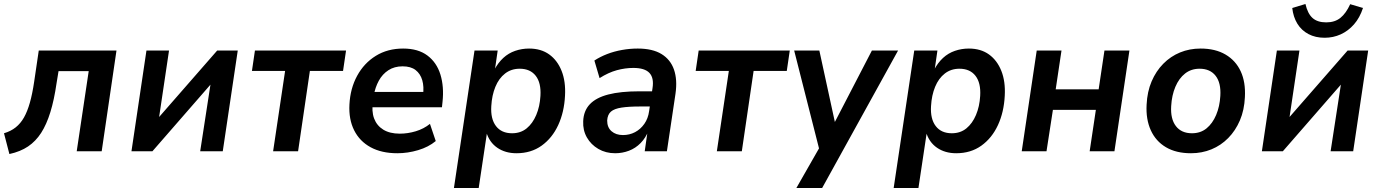

<svg xmlns="http://www.w3.org/2000/svg" viewBox="-23 -757 6905 961"><path d="M24 14 -3 -90Q31 -100 55.5 -119.5Q80 -139 97 -169Q114 -199 126.5 -243Q139 -287 148 -348L171 -504H560L486 0H361L421 -401H270L260 -340Q248 -257 229 -195.5Q210 -134 183 -92Q156 -50 117.5 -24Q79 2 24 14Z M635 0 710 -504H823L770 -148H753L1064 -504H1167L1092 0H979L1034 -357H1051L740 0Z M1344 0 1404 -402H1238L1253 -504H1709L1694 -402H1528L1469 0Z M1966 10Q1887 10 1832 -20Q1777 -50 1749.5 -105Q1722 -160 1726 -234Q1730 -314 1764.5 -377.5Q1799 -441 1858 -477.5Q1917 -514 1995 -514Q2070 -514 2116.5 -479Q2163 -444 2181.5 -383.5Q2200 -323 2192 -248L2189 -220H1822L1833 -297H2110L2094 -279Q2100 -323 2090.5 -355.5Q2081 -388 2057 -406.5Q2033 -425 1992 -425Q1951 -425 1921 -405.5Q1891 -386 1873 -353Q1855 -320 1848 -280L1844 -252Q1836 -200 1849.5 -164Q1863 -128 1895.5 -108Q1928 -88 1978 -88Q2018 -88 2058 -100Q2098 -112 2129 -137L2158 -51Q2122 -21 2070 -5.5Q2018 10 1966 10Z M2249 184 2352 -504H2468L2454 -407H2451Q2470 -443 2496 -467Q2522 -491 2555.5 -502.5Q2589 -514 2625 -514Q2685 -514 2726 -484.5Q2767 -455 2788 -402Q2809 -349 2805 -278Q2801 -196 2771 -131Q2741 -66 2688 -28Q2635 10 2562 10Q2506 10 2466 -17.5Q2426 -45 2411 -96H2415L2373 184ZM2540 -90Q2583 -90 2613 -114.5Q2643 -139 2661 -181.5Q2679 -224 2682 -277Q2686 -342 2658.5 -377.5Q2631 -413 2578 -413Q2536 -413 2505 -389Q2474 -365 2456.5 -322.5Q2439 -280 2436 -226Q2432 -162 2459.5 -126Q2487 -90 2540 -90Z M3056 10Q3009 10 2972 -11.5Q2935 -33 2914.5 -69Q2894 -105 2896 -150Q2898 -202 2929 -235Q2960 -268 3021.5 -284Q3083 -300 3178 -300H3254L3243 -224H3181Q3124 -224 3088 -218.5Q3052 -213 3035 -198.5Q3018 -184 3016 -154Q3016 -119 3038 -100Q3060 -81 3095 -81Q3128 -81 3155.5 -95.5Q3183 -110 3202 -137Q3221 -164 3226 -201L3243 -316Q3251 -367 3227.5 -392Q3204 -417 3147 -417Q3106 -417 3064 -405.5Q3022 -394 2978 -366L2952 -454Q2981 -473 3016 -486.5Q3051 -500 3090.5 -507Q3130 -514 3169 -514Q3243 -514 3288 -486.5Q3333 -459 3350.5 -408.5Q3368 -358 3358 -288L3315 0H3204L3219 -105H3224Q3209 -67 3183.5 -41Q3158 -15 3125 -2.5Q3092 10 3056 10Z M3565 0 3625 -402H3459L3474 -504H3930L3915 -402H3749L3690 0Z M3963 184 4091 -40 4084 16 3952 -504H4078L4161 -122H4143L4341 -504H4472L4092 184Z M4450 184 4553 -504H4669L4655 -407H4652Q4671 -443 4697 -467Q4723 -491 4756.5 -502.5Q4790 -514 4826 -514Q4886 -514 4927 -484.5Q4968 -455 4989 -402Q5010 -349 5006 -278Q5002 -196 4972 -131Q4942 -66 4889 -28Q4836 10 4763 10Q4707 10 4667 -17.5Q4627 -45 4612 -96H4616L4574 184ZM4741 -90Q4784 -90 4814 -114.5Q4844 -139 4862 -181.5Q4880 -224 4883 -277Q4887 -342 4859.5 -377.5Q4832 -413 4779 -413Q4737 -413 4706 -389Q4675 -365 4657.5 -322.5Q4640 -280 4637 -226Q4633 -162 4660.5 -126Q4688 -90 4741 -90Z M5091 0 5166 -504H5290L5261 -310H5476L5505 -504H5630L5555 0H5431L5462 -207H5247L5215 0Z M5938 10Q5864 10 5813 -20Q5762 -50 5737 -105Q5712 -160 5716 -233Q5719 -298 5741 -349.5Q5763 -401 5799.5 -438Q5836 -475 5883.5 -494.5Q5931 -514 5986 -514Q6060 -514 6111 -484Q6162 -454 6187 -400Q6212 -346 6208 -271Q6205 -206 6183 -154.5Q6161 -103 6124.5 -66Q6088 -29 6040.5 -9.5Q5993 10 5938 10ZM5943 -90Q5986 -90 6016 -114.5Q6046 -139 6064 -181.5Q6082 -224 6085 -277Q6089 -342 6061.5 -377.5Q6034 -413 5981 -413Q5939 -413 5908.5 -389Q5878 -365 5860 -322.5Q5842 -280 5839 -226Q5835 -162 5862.5 -126Q5890 -90 5943 -90Z M6293 0 6368 -504H6481L6428 -148H6411L6722 -504H6825L6750 0H6637L6692 -357H6709L6398 0ZM6607 -568Q6561 -568 6526 -586.5Q6491 -605 6470.5 -638.5Q6450 -672 6445 -717L6511 -737Q6522 -689 6546.5 -667Q6571 -645 6615 -645Q6658 -645 6686 -667.5Q6714 -690 6735 -736L6799 -717Q6783 -668 6754 -635Q6725 -602 6687.5 -585Q6650 -568 6607 -568Z"/></svg>

Font: Nunitoga
Style: Bold Italic
Weight: 700
Italic angle: -9°
Designer: Vernon Adams
Foundry: Vernon Adams
Version: Version 1.0